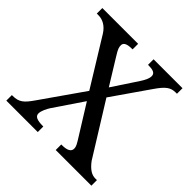

<svg xmlns="http://www.w3.org/2000/svg" viewBox="-184 -871 1028 1028"><g transform="rotate(45 330.0 -357.0)"><path d="M8 0H246V-42H243C199 -42 178 -51 178 -73C178 -94 193 -122 204 -139L315 -303L414 -144C442 -100 447 -90 447 -75C447 -53 427 -42 387 -42H382V0H652V-42H639C614 -42 588 -56 559 -95L375 -391L520 -600C558 -655 580 -672 619 -672H628V-714H409V-672H412C443 -672 466 -667 466 -643C466 -625 456 -605 441 -582L346 -438L256 -584C234 -619 232 -629 232 -643C232 -659 243 -672 289 -672H292V-714H21V-672H34C64 -672 96 -657 120 -619L285 -351L118 -112C82 -60 62 -42 14 -42H8Z"/></g></svg>

Font: Noto Serif Thai
Style: Regular
Weight: 400
Designer: Monotype Design Team
Foundry: Monotype Imaging Inc.
Version: Version 1.901